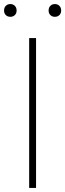

<svg xmlns="http://www.w3.org/2000/svg" viewBox="-49 -928 322 948"><path d="M95 0V-740H129V0ZM222 -845Q208.5 -845 199.8 -853.5Q191 -862 191 -876Q191 -890.5 199.8 -899.2Q208.5 -908 222 -908Q235.5 -908 244.2 -899.2Q253 -890.5 253 -876Q253 -862 244.2 -853.5Q235.5 -845 222 -845ZM2 -845Q-11.5 -845 -20.2 -853.5Q-29 -862 -29 -876Q-29 -890.5 -20.2 -899.2Q-11.5 -908 2 -908Q15.5 -908 24.2 -899.2Q33 -890.5 33 -876Q33 -862 24.2 -853.5Q15.5 -845 2 -845Z"/></svg>

Font: Encode Sans Condensed Thin Thin
Style: Regular
Weight: 250
Version: Version 3.002